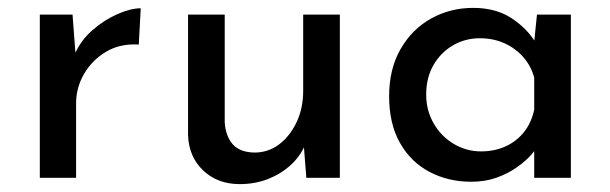

<svg xmlns="http://www.w3.org/2000/svg" viewBox="-20 -451 1548 487"><path d="M164 -414 173 -294 168 -310Q184 -348 214.5 -374.5Q245 -401 278.5 -415.5Q312 -430 337 -430L332 -338Q285 -341 249.5 -320Q214 -299 193.5 -264Q173 -229 173 -189V0H81V-414Z M588 16Q532 16 495.5 -18.5Q459 -53 457 -108V-414H550V-141Q552 -107 569.5 -86Q587 -65 625 -64Q660 -64 687.5 -84.5Q715 -105 732 -140.5Q749 -176 749 -221V-414H842V0H757L749 -102L754 -84Q742 -55 717.5 -32.5Q693 -10 660 3Q627 16 588 16Z M1175 10Q1117 10 1069.5 -15Q1022 -40 994.5 -88.5Q967 -137 967 -207Q967 -276 996 -326.5Q1025 -377 1073.5 -404Q1122 -431 1180 -431Q1238 -431 1278 -404.5Q1318 -378 1339 -342L1333 -326L1342 -414H1428V0H1335V-108L1345 -84Q1341 -74 1327.5 -58.5Q1314 -43 1291.5 -27Q1269 -11 1240 -0.5Q1211 10 1175 10ZM1200 -67Q1235 -67 1263 -80Q1291 -93 1309.5 -116.5Q1328 -140 1335 -173V-254Q1327 -284 1307 -306.5Q1287 -329 1259 -341.5Q1231 -354 1197 -354Q1160 -354 1129 -336Q1098 -318 1079.5 -286Q1061 -254 1061 -211Q1061 -171 1080 -138Q1099 -105 1131 -86Q1163 -67 1200 -67Z"/></svg>

Font: Josefin Sans Thin
Style: Regular
Weight: 400
Version: Version 2.000